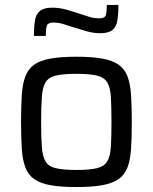

<svg xmlns="http://www.w3.org/2000/svg" viewBox="-20 -747 617 775"><path d="M288 8Q225 8 183.5 0.5Q142 -7 118 -24Q94 -41 82.5 -71Q71 -101 68 -146.5Q65 -192 65 -255Q65 -318 68 -363.5Q71 -409 82.5 -439Q94 -469 118 -486Q142 -503 183.5 -510.5Q225 -518 288 -518Q352 -518 393 -510.5Q434 -503 458.5 -486Q483 -469 494.5 -439Q506 -409 509 -363.5Q512 -318 512 -255Q512 -192 509 -146.5Q506 -101 494.5 -71Q483 -41 458.5 -24Q434 -7 393 0.5Q352 8 288 8ZM288 -61Q342 -61 371 -68Q400 -75 412.5 -95Q425 -115 427.5 -153.5Q430 -192 430 -255Q430 -318 427.5 -356.5Q425 -395 412.5 -415Q400 -435 371 -442Q342 -449 288 -449Q235 -449 205.5 -442Q176 -435 164 -415Q152 -395 149 -356.5Q146 -318 146 -255Q146 -192 149 -153.5Q152 -115 164 -95Q176 -75 205.5 -68Q235 -61 288 -61ZM117 -602Q117 -641 121.5 -666Q126 -691 142 -703.5Q158 -716 191 -716Q219 -716 246 -708.5Q273 -701 300 -692Q321 -685 340.5 -679Q360 -673 380 -673Q402 -673 406.5 -684.5Q411 -696 411 -727H458Q458 -688 453.5 -663Q449 -638 433.5 -625.5Q418 -613 385 -613Q355 -613 329.5 -621Q304 -629 276 -637Q255 -644 235 -650Q215 -656 196 -656Q174 -656 169.5 -644.5Q165 -633 165 -602Z"/></svg>

Font: Saira Thin
Style: Regular
Weight: 400
Version: Version 1.101